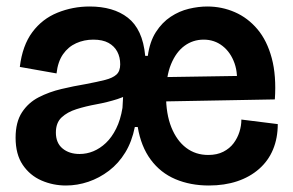

<svg xmlns="http://www.w3.org/2000/svg" viewBox="-20 -557 901 591"><path d="M183 14Q143 14 107.5 -1.5Q72 -17 50 -49.5Q28 -82 28 -133Q28 -181 47.5 -211Q67 -241 99 -257.5Q131 -274 169 -283Q207 -292 243 -298Q280 -305 303.5 -311Q327 -317 338.5 -327.5Q350 -338 350 -359Q350 -381 341 -398Q332 -415 314 -425Q296 -435 267 -435Q239 -435 214.5 -424Q190 -413 174 -390Q158 -367 154 -331L41 -351Q49 -417 79.5 -458Q110 -499 157 -518Q204 -537 256 -537Q292 -537 321.5 -528.5Q351 -520 373.5 -502.5Q396 -485 409.5 -456Q423 -427 427 -385H435Q441 -429 460 -458.5Q479 -488 505.5 -505.5Q532 -523 561.5 -530Q591 -537 618 -537Q663 -537 703 -519.5Q743 -502 772.5 -467Q802 -432 816.5 -378Q831 -324 826 -251L442 -244V-319L762 -324L707 -283Q714 -328 702 -362Q690 -396 665 -415.5Q640 -435 607 -435Q574 -435 548 -416Q522 -397 506.5 -359.5Q491 -322 491 -264Q491 -206 507.5 -165Q524 -124 553 -102Q582 -80 621 -80Q648 -80 667.5 -90Q687 -100 699 -116Q711 -132 717 -151Q723 -170 723 -189L835 -175Q835 -132 820.5 -97Q806 -62 777.5 -37Q749 -12 710 1Q671 14 623 14Q566 14 520 -5.5Q474 -25 444 -65.5Q414 -106 404 -166H395Q386 -121 365.5 -87.5Q345 -54 315.5 -31.5Q286 -9 252 2.5Q218 14 183 14ZM225 -83Q247 -83 267.5 -91.5Q288 -100 306 -117Q324 -134 337.5 -161Q351 -188 357 -225L362 -315L396 -281Q373 -262 341.5 -252Q310 -242 277 -236Q244 -230 215.5 -221Q187 -212 169.5 -195.5Q152 -179 152 -149Q152 -117 172.5 -100Q193 -83 225 -83Z"/></svg>

Font: Bricolage Grotesque 72pt SemiBold
Style: Regular
Weight: 600
Version: Version 1.001;gftools[0.9.33.dev8+g029e19f]